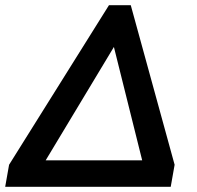

<svg xmlns="http://www.w3.org/2000/svg" viewBox="-30 -720 758 740"><path d="M5 -85 390 -700H474L643 -85L628 0H-10ZM518 -102 409 -539 146 -102Z"/></svg>

Font: K2D SemiBold
Style: Italic
Weight: 600
Italic angle: -10°
Designer: Katatrad Aksorn Co.,Ltd.
Foundry: Cadson Demak Co.,Ltd.
Version: Version 1.000; ttfautohint (v1.6)